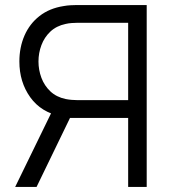

<svg xmlns="http://www.w3.org/2000/svg" viewBox="-20 -740 671 760"><path d="M487.3 0H560.7V-720H282.7Q272.2 -720 259 -719.2Q245.8 -718.5 232 -716Q175.8 -707.3 136.6 -676.7Q97.3 -646 77 -599.4Q56.7 -552.8 56.7 -496.7Q56.7 -415.2 99.7 -355.1Q142.7 -295 222.7 -279.3L248 -273.3H487.3ZM40 0H124.7L266.7 -293L196 -320ZM487.3 -649.7V-343.7H284.7Q275.8 -343.7 263.7 -344.7Q251.5 -345.7 240 -348Q203.2 -355.8 179.3 -378.4Q155.5 -401 143.9 -432.1Q132.3 -463.2 132.3 -496.7Q132.3 -530.2 143.9 -561.2Q155.5 -592.3 179.3 -614.9Q203.2 -637.5 240 -645.3Q251.5 -648 263.7 -648.8Q275.8 -649.7 284.7 -649.7Z"/></svg>

Font: Manrope Variable Light
Style: Regular
Weight: 200
Designer: Mikhail Sharanda
Foundry: Mikhail Sharanda
Version: Version 4.505